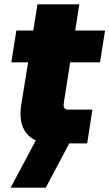

<svg xmlns="http://www.w3.org/2000/svg" viewBox="-20 -658 502 881"><path d="M215 0Q148 0 111 -36Q74 -72 74 -136Q74 -155 77 -174L152 -638H344L275 -200Q272 -181 272 -174Q272 -166 277 -160.5Q282 -155 292 -155H404L380 0ZM32 -372 55 -518H462L439 -372ZM29 203 156 -36H317L190 203Z"/></svg>

Font: MuseoModerno Black
Style: Italic
Weight: 900
Italic angle: -9°
Designer: Pablo Cosgaya, Héctor Gatti, Marcela Romero, and the Authors of The MuseoModerno Project.
Foundry: Omnibus-Type Team
Version: Version 1.003